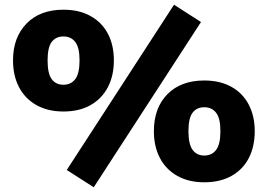

<svg xmlns="http://www.w3.org/2000/svg" viewBox="-20 -758 1131 811"><path d="M376 33 262 -40 715 -738 829 -665ZM248 -287Q182 -287 134 -314Q86 -341 60.5 -389.5Q35 -438 35 -503Q35 -600 92 -658.5Q149 -717 248 -717Q315 -717 363 -690Q411 -663 436 -615Q461 -567 461 -503Q461 -438 435.5 -389.5Q410 -341 362.5 -314Q315 -287 248 -287ZM248 -400Q280 -400 298 -424Q316 -448 316 -503Q316 -557 298 -580.5Q280 -604 248 -604Q216 -604 198.5 -581Q181 -558 181 -503Q181 -447 198.5 -423.5Q216 -400 248 -400ZM843 12Q777 12 729 -15Q681 -42 655.5 -90.5Q630 -139 630 -204Q630 -302 687 -360Q744 -418 843 -418Q909 -418 957 -391.5Q1005 -365 1030.5 -316.5Q1056 -268 1056 -204Q1056 -139 1031 -90.5Q1006 -42 958 -15Q910 12 843 12ZM843 -101Q875 -101 893 -125Q911 -149 911 -204Q911 -258 893 -281.5Q875 -305 843 -305Q811 -305 793.5 -282Q776 -259 776 -204Q776 -149 793.5 -125Q811 -101 843 -101Z"/></svg>

Font: Nunito Sans 7pt SemiExpanded Black
Style: Regular
Weight: 900
Width: 6
Designer: Vernon Adams
Foundry: Vernon Adams
Version: Version 3.101;gftools[0.9.27]